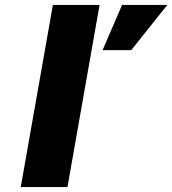

<svg xmlns="http://www.w3.org/2000/svg" viewBox="-20 -757 697 777"><path d="M64 0 194 -737H383L253 0ZM395 -554 474 -737H657L511 -554Z"/></svg>

Font: Tomorrow
Style: Bold Italic
Weight: 700
Italic angle: -10°
Designer: Tony de Marco, Monica Rizzolli
Foundry: Just in Type
Version: Version 2.002